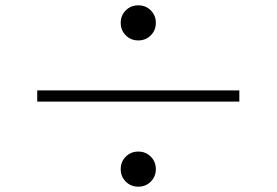

<svg xmlns="http://www.w3.org/2000/svg" viewBox="-20 -729 1040 722"><path d="M434 -643Q434 -671 453 -690Q472 -709 500 -709Q528 -709 547 -690Q566 -671 566 -643Q566 -615 547 -596Q528 -577 500 -577Q472 -577 453 -596Q434 -615 434 -643ZM880 -347H120V-389H880ZM434 -93Q434 -121 453 -140Q472 -159 500 -159Q528 -159 547 -140Q566 -121 566 -93Q566 -65 547 -46Q528 -27 500 -27Q472 -27 453 -46Q434 -65 434 -93Z"/></svg>

Font: Noto Serif SC ExtraLight ExtraLight
Style: Regular
Weight: 250
Version: Version 2.002-H1;hotconv 1.1.0;makeotfexe 2.6.0